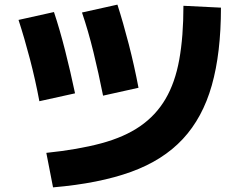

<svg xmlns="http://www.w3.org/2000/svg" viewBox="-20 -774 1040 829"><path d="M180 -114Q316 -128 416.5 -155Q517 -182 585 -229Q653 -276 694.5 -346.5Q736 -417 754 -516.5Q772 -616 772 -749L934 -741Q934 -545 894.5 -405.5Q855 -266 769.5 -174Q684 -82 546 -32Q408 18 209 35ZM150 -337Q133 -428 109.5 -518Q86 -608 60 -688L213 -722Q238 -647 261 -556.5Q284 -466 304 -371ZM425 -361Q406 -457 383.5 -549Q361 -641 334 -720L487 -754Q512 -676 536 -583Q560 -490 578 -395Z"/></svg>

Font: M PLUS 1 ExtraBold
Style: Regular
Weight: 800
Designer: Coji Morishita
Foundry: UNDERFOREST DESIGN
Version: Version 1.001